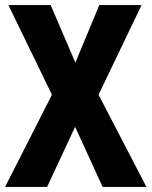

<svg xmlns="http://www.w3.org/2000/svg" viewBox="-21 -827 595 754"><path d="M554 -93 366 -455 535 -807H369L275 -581L178 -807H12L183 -455L-1 -93H164L274 -329L382 -93Z"/></svg>

Font: Noto Sans Kannada UI Condensed ExtraBold
Style: Regular
Weight: 800
Width: 3
Designer: Jelle Bosma - Monotype Design Team
Foundry: Monotype Imaging Inc.
Version: Version 2.005